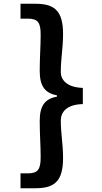

<svg xmlns="http://www.w3.org/2000/svg" viewBox="-20 -826 540 1020"><path d="M89 174H169C269 174 315 137 315 14C315 -66 303 -113 303 -186C303 -228 331 -271 420 -273V-359C331 -362 303 -405 303 -443C303 -519 315 -566 315 -646C315 -769 269 -806 169 -806H89V-727H127C182 -727 196 -706 196 -641C196 -578 191 -521 191 -450C191 -366 220 -332 283 -319V-313C220 -301 191 -266 191 -184C191 -112 196 -54 196 8C196 74 182 95 127 95H89Z"/></svg>

Font: Noto Sans Mono CJK HK
Style: Bold
Weight: 700
Designer: Ryoko NISHIZUKA 西塚涼子 (kana, bopomofo & ideographs); Paul D. Hunt (Latin, Greek & Cyrillic); Sandoll Communications 산돌커뮤니
Foundry: Adobe
Version: Version 2.004;hotconv 1.0.118;makeotfexe 2.5.65603